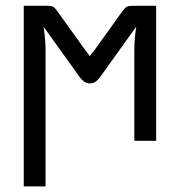

<svg xmlns="http://www.w3.org/2000/svg" viewBox="-20 -498 636 679"><path d="M280.8 -321.8Q285.6 -315.4 289.8 -310.1Q293.9 -304.7 297.4 -299.3Q301.3 -304.7 305.7 -310.1Q310.1 -315.4 315.4 -322.3L415.5 -461.9Q423.3 -471.7 429.4 -474.6Q435.5 -477.5 447.8 -477.5H532.2V0H455.1V-321.3Q455.1 -339.4 456.8 -361.6Q458.5 -383.8 461.9 -403.8L333 -224.1Q325.7 -214.8 317.9 -209Q310.1 -203.1 298.3 -203.1Q286.1 -203.1 278.1 -209Q270 -214.8 262.7 -224.1L134.3 -403.3Q137.2 -383.8 139.2 -361.3Q141.1 -338.9 141.1 -321.3V161.1H64V-477.5H148.4Q160.6 -477.5 166.7 -474.6Q172.9 -471.7 180.2 -461.9L280.8 -321.8Z"/></svg>

Font: Carlito
Style: Regular
Weight: 400
Designer: Lukasz Dziedzic
Foundry: tyPoland Lukasz Dziedzic
Version: Version 1.103; Beta1; all basic design good, some composites